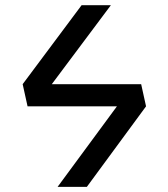

<svg xmlns="http://www.w3.org/2000/svg" viewBox="-20 -727 655 747"><path d="M204.1 0 434.9 -313.3H87.2L68.2 -399.5L297.4 -706.7H411.3L181.5 -399.5H529.2L548.2 -313.3L317.9 0Z"/></svg>

Font: Fira Code Retina
Style: Regular
Weight: 450
Monospace: yes
Designer: Carrois Corporate, Edenspiekermann AG, Nikita Prokopov
Foundry: Carrois Corporate, Edenspiekermann AG, Nikita Prokopov
Version: Version 6.002